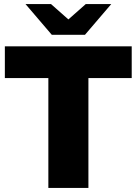

<svg xmlns="http://www.w3.org/2000/svg" viewBox="-20 -929 675 949"><path d="M219 -543H4V-700H631V-543H417V0H219ZM530 -909 400 -757H236L106 -909H232L318 -833L404 -909Z"/></svg>

Font: CMG Sans ExtraBold
Style: Regular
Weight: 800
Designer: Julieta Ulanovsky
Foundry: Julieta Ulanovsky
Version: Version 7.200